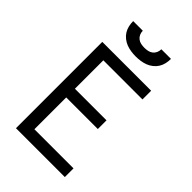

<svg xmlns="http://www.w3.org/2000/svg" viewBox="-278 -1056 1156 1156"><g transform="rotate(45 300.0 -477.5)"><path d="M96 0V-735H512V-661H179V-419H448V-345H179V-74H512V0ZM300 -815Q280 -815 259.5 -818Q239 -821 220.5 -828Q202 -835 185.5 -848Q169 -861 158.5 -878Q148 -895 143.5 -915Q139 -935 139 -955H221Q221 -940 227 -926.5Q233 -913 244.5 -904Q256 -895 270.5 -892Q285 -889 300 -889Q315 -889 329.5 -892Q344 -895 355.5 -904Q367 -913 373 -926.5Q379 -940 379 -955H461Q461 -935 456.5 -915Q452 -895 441.5 -878Q431 -861 414.5 -848Q398 -835 379.5 -828Q361 -821 340.5 -818Q320 -815 300 -815Z"/></g></svg>

Font: Bmono
Style: Regular
Weight: 400
Monospace: yes
Designer: Belleve Invis
Foundry: Belleve Invis
Version: Version 11.2.2; ttfautohint (v1.8.2)